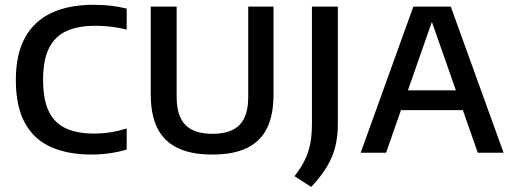

<svg xmlns="http://www.w3.org/2000/svg" viewBox="-20 -622 2084 782"><path d="M353.5 7.5Q257 7.5 188 -23Q119 -53.5 81.8 -120.5Q44.5 -187.5 44.5 -296.5Q44.5 -400.5 81.8 -468.5Q119 -536.5 189.8 -569.5Q260.5 -602.5 360.5 -602.5Q396 -602.5 430.2 -598.8Q464.5 -595 496 -587V-501.5Q464.5 -509.5 432.8 -513.2Q401 -517 367.5 -517Q297.5 -517 250.2 -495.2Q203 -473.5 179.2 -425.2Q155.5 -377 155.5 -297.5Q155.5 -215.5 179.2 -167.5Q203 -119.5 249.2 -98.8Q295.5 -78 362.5 -78Q396.5 -78 429 -83Q461.5 -88 496 -98.5V-13Q465.5 -3.5 428.8 2Q392 7.5 353.5 7.5Z M845 7.5Q758.5 7.5 703 -19.5Q647.5 -46.5 620.8 -100.5Q594 -154.5 594 -237V-595H699.5V-227.5Q699.5 -149.5 735 -113.2Q770.5 -77 845 -77Q920.5 -77 955.8 -113.2Q991 -149.5 991 -227.5V-595H1094V-237Q1094 -154.5 1067.8 -100.5Q1041.5 -46.5 986.2 -19.5Q931 7.5 845 7.5Z M1247.5 139.5 1179.5 95.5Q1205.5 62.5 1221 31Q1236.5 -0.5 1243.5 -36.2Q1250.5 -72 1250.5 -118.5V-595H1356V-115.5Q1356 -65.5 1345.2 -23.2Q1334.5 19 1310.5 58.5Q1286.5 98 1247.5 139.5Z M1449 0 1663.5 -595H1816L2031 0H1926L1732.5 -551.5H1745.5L1552.5 0ZM1579.5 -173.5 1602.5 -254H1876.5L1899.5 -173.5Z"/></svg>

Font: Encode Sans SC Condensed Thin Medium
Style: Regular
Weight: 500
Version: Version 3.002